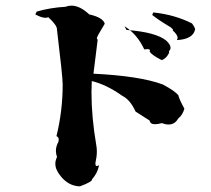

<svg xmlns="http://www.w3.org/2000/svg" viewBox="-20 -697 747 680"><path d="M263 -37Q223 -38 195 -73Q176 -96 176 -117Q176 -129 182 -141Q178 -152 178 -163Q178 -179 187 -195L188 -203Q188 -211 180 -215Q202 -304 202 -398Q202 -425 181 -599Q176 -613 151 -636Q147 -634 141 -634Q127 -634 105 -646L110 -656Q158 -670 212 -673Q222 -677 233 -677Q263 -677 296 -646Q345 -635 351 -613Q323 -567 323 -562Q323 -558 326 -557L311 -436Q475 -428 556 -398Q600 -375 612 -359Q614 -347 633 -312Q627 -290 611 -277Q599 -256 577 -256Q566 -256 553 -261Q539 -257 529 -257Q512 -257 510 -270L460 -302Q441 -344 414 -357Q358 -397 305 -410L304 -369Q304 -282 321 -183Q323 -173 323 -160Q323 -142 318 -120V-117Q318 -109 323 -109Q326 -109 331 -112Q325 -83 306 -62V-61Q306 -53 263 -37ZM553 -484Q519 -501 510 -514L511 -518Q511 -523 502 -523L491 -522Q466 -576 421 -604L428 -591Q533 -583 569 -553Q584 -539 584 -528Q584 -521 578 -515Q579 -514 579 -512Q579 -508 572 -498.5Q565 -489 553 -484ZM606 -555Q609 -558 609 -563Q609 -574 591 -590Q593 -590 593 -591Q593 -593 585 -600Q543 -625 519 -644L523 -653Q599 -645 660 -614Q671 -599 671 -593Q664 -558 606 -555Z"/></svg>

Font: Xiangcui Kesong Xiangcui Kesong
Style: Regular
Weight: 400
Version: Version 1.501;March 28, 2024;FontCreator 14.0.0.2814 64-bit